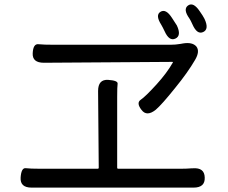

<svg xmlns="http://www.w3.org/2000/svg" viewBox="-20 -865 1040 875"><path d="M124 -10Q71 -10 74 -56Q77 -101 97.5 -98.5Q118 -96 162 -96H425Q430 -96 430 -101L427 -450Q427 -504 473 -501Q518 -498 516 -483.5Q514 -469 514 -424V-101Q514 -96 519 -96H805Q830 -96 855 -98H859Q912 -102 913 -56Q915 -10 862 -10ZM690 -365Q649 -332 625 -364Q600 -396 621.5 -410.5Q643 -425 694 -481Q741 -533 767 -579Q770 -583 765 -583L180 -579Q127 -579 129 -622Q131 -666 155 -663.5Q179 -661 229 -661H756Q780 -661 803 -665L814 -667Q857 -674 875 -653Q892 -631 869 -592Q836 -535 778 -464Q718 -389 690 -365ZM779 -689Q751 -676 730 -723Q722 -740 715 -752Q687 -796 711 -811Q736 -827 764 -783Q784 -753 786 -749Q808 -702 779 -689ZM906 -719Q878 -706 857 -754Q849 -772 843 -781Q813 -823 837 -840Q861 -857 890 -814Q905 -793 912 -779Q934 -732 906 -719Z"/></svg>

Font: Resource Han Rounded HK
Style: Regular
Weight: 400
Designer: Cyano Hao (round all glyphs); Ryoko NISHIZUKA  (kana, bopomofo & ideographs); Paul D. Hunt (Latin, Greek & Cyrillic); Sa
Foundry: Cyano Hao
Version: 0.990